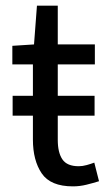

<svg xmlns="http://www.w3.org/2000/svg" viewBox="-20 -643 381 675"><path d="M24.4 -236.3V-306.2H312.5V-236.3ZM236.3 12.2Q157.7 12.2 126.7 -33.4Q95.7 -79.1 95.7 -152.3V-416.5H23.4V-481.9L99.6 -486.8L109.9 -623H183.1V-486.8H313.5V-416.5H183.1V-151.4Q183.1 -106.4 199.5 -82.5Q215.8 -58.6 256.8 -58.6Q270 -58.6 284.9 -62.7Q299.8 -66.9 311.5 -71.3L328.1 -5.9Q307.6 0.5 284.2 6.3Q260.7 12.2 236.3 12.2Z"/></svg>

Font: Varta Medium
Style: Regular
Weight: 500
Designer: Joana Correia, Viktoriya Grabowska, Eben Sorkin
Foundry: Sorkin Type Co.
Version: Version 1.004